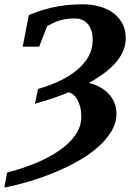

<svg xmlns="http://www.w3.org/2000/svg" viewBox="-42 -707 621 888"><path d="M539.6 -530.8Q539.6 -500.5 528.1 -472.7Q516.6 -444.8 494.6 -418.9Q472.7 -393.1 440.9 -369.4Q409.2 -345.7 369.1 -323.7Q396 -316.9 419.2 -304.4Q442.4 -292 459.5 -274.2Q476.6 -256.3 486.6 -233.2Q496.6 -210 496.6 -181.2Q496.6 -139.6 474.4 -101.6Q452.1 -63.5 414.1 -29.3Q376 4.9 325 34.4Q273.9 64 216.3 88.1Q158.7 112.3 97.7 130.6Q36.6 148.9 -22 160.6L-9.3 91.3Q58.1 73.7 120.1 48.6Q182.1 23.4 229.7 -9Q277.3 -41.5 305.7 -81.3Q334 -121.1 334 -168Q334 -192.4 329.1 -211.7Q324.2 -231 316.2 -245.4Q308.1 -259.8 297.6 -268.6Q287.1 -277.3 275.9 -280.3Q240.2 -265.6 201.4 -252.4Q162.6 -239.3 119.6 -227.1L133.8 -295.4Q184.6 -310.1 230.5 -331.3Q276.4 -352.5 311 -380.6Q345.7 -408.7 366.2 -443.8Q386.7 -479 386.7 -522Q386.7 -550.3 379.2 -569.6Q371.6 -588.9 359.9 -600.3Q348.1 -611.8 334.2 -616.7Q320.3 -621.6 307.1 -621.6Q286.6 -621.6 270 -619.6Q253.4 -617.7 238.3 -613.5Q223.1 -609.4 208.5 -602.8Q193.8 -596.2 176.3 -586.9L139.2 -491.2H63L91.3 -637.2Q127.9 -652.8 161.9 -662.6Q195.8 -672.4 227.1 -677.7Q258.3 -683.1 286.6 -685.1Q314.9 -687 340.8 -687Q379.4 -687 415.3 -677.7Q451.2 -668.5 478.8 -649.2Q506.3 -629.9 522.9 -600.3Q539.6 -570.8 539.6 -530.8Z"/></svg>

Font: Charis SIL
Style: Bold Italic
Weight: 700
Italic angle: -11°
Foundry: SIL International
Version: Version 4.112